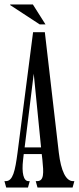

<svg xmlns="http://www.w3.org/2000/svg" viewBox="-25 -845 355 865"><path d="M54 -157C43 -74 33 -29 1 -29H-5L3 0H101L109 -29H103C81 -29 72 -66 79 -125L82 -151H163L166 -125C172 -66 174 -29 142 -29H136L144 0H302L310 -29H304C272 -29 250 -74 240 -157L177 -700H124ZM21 -822 154 -735H180L123 -825H21ZM86 -181 127 -513 160 -181Z"/></svg>

Font: Americaine Condensed
Style: Regular
Weight: 400
Width: 3
Designer: Alan Madić
Foundry: ESAD Valence
Version: Version 0.001;Glyphs 3.1.2 (3151)